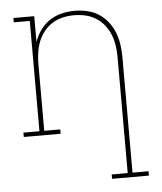

<svg xmlns="http://www.w3.org/2000/svg" viewBox="-53 -574 706 836"><g transform="rotate(-5 300.0 -156.5)"><path d="M564 215H403V196H473V-310Q473 -335 469.5 -360Q466 -385 457 -408Q448 -431 432.5 -451Q417 -471 395.5 -484.5Q374 -498 349.5 -503.5Q325 -509 300 -509Q275 -509 250.5 -503.5Q226 -498 204.5 -484.5Q183 -471 167.5 -451Q152 -431 143 -408Q134 -385 130.5 -360Q127 -335 127 -310V-19H197V0H36V-19H106V-501H36V-520H127V-407Q136 -434 153 -458Q170 -482 194 -498Q218 -514 246.5 -521Q275 -528 303 -528Q331 -528 358 -522Q385 -516 408 -501.5Q431 -487 448.5 -465Q466 -443 476 -417.5Q486 -392 490 -364.5Q494 -337 494 -310V196H564Z"/></g></svg>

Font: Iosevka HT Thin Extended
Style: Regular
Weight: 100
Width: 7
Monospace: yes
Designer: Belleve Invis
Foundry: Belleve Invis
Version: Version 32.3.0; ttfautohint (v1.8.4)